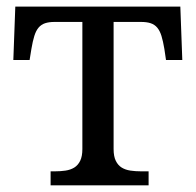

<svg xmlns="http://www.w3.org/2000/svg" viewBox="-20 -556 587 576"><path d="M521 -536.1 526.9 -376H478L473.1 -409.2Q469.2 -432.6 464.4 -448.2Q459.5 -463.9 451.7 -473.1Q443.8 -482.4 432.1 -486.3Q420.4 -490.2 402.8 -490.2H320.8V-108.9Q320.8 -86.9 327.4 -73.5Q334 -60.1 345.2 -53.2Q356.4 -46.4 371.3 -44.2Q386.2 -42 402.8 -42H425.8V0H131.8V-42H145Q161.6 -42 176.5 -44.2Q191.4 -46.4 202.6 -53.2Q213.9 -60.1 220.5 -73.5Q227.1 -86.9 227.1 -108.9V-490.2H144Q127 -490.2 115.2 -486.3Q103.5 -482.4 95.7 -473.1Q87.9 -463.9 83 -448.2Q78.1 -432.6 74.2 -409.2L68.8 -376H20L25.9 -536.1Z"/></svg>

Font: Droid Serif
Style: Regular
Weight: 400
Designer: Monotype Design team
Foundry: Monotype Imaging Inc.
Version: Version 1.03